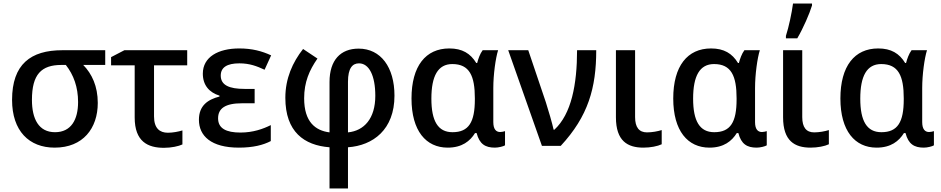

<svg xmlns="http://www.w3.org/2000/svg" viewBox="-20 -822 5301 1082"><path d="M531 -242C531 -336 498 -406 449 -456H573V-539H331C153 -539 48 -460 48 -259C48 -84 144 10 288 10C448 10 531 -99 531 -242ZM160 -259C160 -403 213 -456 326 -456H351C395 -400 420 -331 420 -247C420 -148 381 -77 290 -77C198 -77 160 -152 160 -259Z M1035 -539H681L606 -500V-454H739V-160C739 -24 813 11 904 11C946 11 987 2 1008 -8V-87C985 -80 954 -74 926 -74C880 -74 848 -99 848 -166V-454H1035Z M1415 -321H1358C1272 -321 1224 -342 1224 -396C1224 -442 1259 -465 1329 -465C1387 -465 1428 -449 1471 -429L1508 -510C1456 -534 1401 -549 1328 -549C1210 -549 1123 -501 1123 -407C1123 -342 1159 -301 1217 -283V-278C1151 -261 1101 -227 1101 -147C1101 -56 1170 10 1326 10C1407 10 1464 -5 1506 -27V-117C1464 -96 1407 -75 1335 -75C1255 -75 1209 -98 1209 -155C1209 -211 1249 -240 1344 -240H1415Z M1688 -546C1629 -471 1588 -380 1588 -271C1588 -79 1694 -3 1837 8V240H1941V8C2082 -2 2203 -91 2203 -283C2203 -443 2126 -548 2001 -548C1899 -548 1837 -483 1837 -360V-76C1758 -86 1694 -134 1694 -268C1694 -359 1723 -426 1769 -492ZM2003 -465C2060 -465 2095 -396 2095 -282C2095 -154 2032 -85 1941 -76V-361C1941 -439 1967 -465 2003 -465Z M2503 10C2584 10 2629 -27 2657 -72H2666C2682 -10 2715 10 2769 10C2789 10 2817 3 2826 -3V-83C2821 -81 2807 -78 2799 -78C2777 -78 2760 -92 2760 -134V-326C2760 -402 2773 -495 2787 -539H2700C2685 -519 2675 -490 2669 -467H2664C2631 -521 2585 -549 2512 -549C2379 -549 2299 -450 2299 -267C2299 -84 2381 10 2503 10ZM2530 -77C2448 -77 2411 -140 2411 -266C2411 -394 2448 -461 2529 -461C2626 -461 2656 -394 2656 -268V-262C2656 -134 2622 -77 2530 -77Z M2844 -539 3034 0H3140C3295 -167 3340 -327 3340 -539H3232C3232 -346 3200 -179 3104 -91H3100C3092 -127 3070 -203 3056 -246L2957 -539Z M3559 -539H3451V-161C3451 -27 3517 10 3606 10C3646 10 3686 2 3709 -9V-89C3687 -82 3655 -76 3626 -76C3582 -76 3559 -104 3559 -162Z M3978 10C4059 10 4104 -27 4132 -72H4141C4157 -10 4190 10 4244 10C4264 10 4292 3 4301 -3V-83C4296 -81 4282 -78 4274 -78C4252 -78 4235 -92 4235 -134V-326C4235 -402 4248 -495 4262 -539H4175C4160 -519 4150 -490 4144 -467H4139C4106 -521 4060 -549 3987 -549C3854 -549 3774 -450 3774 -267C3774 -84 3856 10 3978 10ZM4005 -77C3923 -77 3886 -140 3886 -266C3886 -394 3923 -461 4004 -461C4101 -461 4131 -394 4131 -268V-262C4131 -134 4097 -77 4005 -77Z M4409 -606H4473C4507 -664 4542 -745 4556 -791V-802H4449C4442 -749 4425 -669 4409 -620ZM4501 -539H4393V-161C4393 -27 4459 10 4548 10C4588 10 4628 2 4651 -9V-89C4629 -82 4597 -76 4568 -76C4524 -76 4501 -104 4501 -162Z M4920 10C5001 10 5046 -27 5074 -72H5083C5099 -10 5132 10 5186 10C5206 10 5234 3 5243 -3V-83C5238 -81 5224 -78 5216 -78C5194 -78 5177 -92 5177 -134V-326C5177 -402 5190 -495 5204 -539H5117C5102 -519 5092 -490 5086 -467H5081C5048 -521 5002 -549 4929 -549C4796 -549 4716 -450 4716 -267C4716 -84 4798 10 4920 10ZM4947 -77C4865 -77 4828 -140 4828 -266C4828 -394 4865 -461 4946 -461C5043 -461 5073 -394 5073 -268V-262C5073 -134 5039 -77 4947 -77Z"/></svg>

Font: Noto Sans Thai Medium
Style: Regular
Weight: 500
Designer: Monotype Design Team
Foundry: Monotype Imaging Inc.
Version: Version 1.901